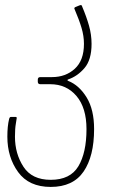

<svg xmlns="http://www.w3.org/2000/svg" viewBox="-20 -509 460 757"><path d="M9 30Q9 -12 16 -40Q18 -48 23 -48H41Q46 -48 46 -44Q46 -41 42.5 -21.5Q39 -2 39 30Q39 97 72.5 148.5Q106 200 180 200Q257 200 289 146.5Q321 93 321 0Q321 -84 281.5 -130.5Q242 -177 178 -177H139Q129 -177 129 -187V-195Q129 -205 139 -205H185Q239 -205 275 -238Q311 -271 311 -336Q311 -367 301.5 -399Q292 -431 274 -473Q271 -478 277 -481L294 -488L298 -489Q303 -489 304 -483Q321 -443 331 -407.5Q341 -372 341 -336Q341 -273 313 -240.5Q285 -208 249 -196Q246 -195 246 -193Q246 -191 249 -190Q292 -173 321.5 -125Q351 -77 351 0Q351 107 309.5 167.5Q268 228 180 228Q94 228 51.5 169.5Q9 111 9 30Z"/></svg>

Font: Barlow GEO Thin
Style: Regular
Weight: 100
Designer: Jeremy Tribby
Foundry: Tribby Type
Version: Version 1.408